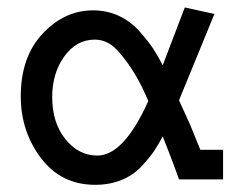

<svg xmlns="http://www.w3.org/2000/svg" viewBox="-20 -485 626 519"><path d="M521.5 -80.1H583V0H463.9L459 -13.7Q446.3 -49.8 419.9 -116.2Q407.2 -92.8 396.5 -76.7Q385.7 -60.5 363.3 -36.1Q340.8 -11.7 308.6 1.5Q276.4 14.6 237.3 14.6Q145.5 14.6 90.8 -57.6Q36.1 -129.9 36.1 -224.6Q36.1 -331.1 95.2 -394Q154.3 -457 231.4 -457Q269.5 -457 301.8 -441.9Q334 -426.8 357.9 -399.4Q381.8 -372.1 394 -353.5Q406.2 -335 419.9 -308.6L479.5 -464.8L559.6 -447.3L463.9 -213.9Q482.4 -173.8 494.1 -147.5ZM380.9 -211.9Q347.7 -292 301.8 -343.8Q273.4 -377.9 236.3 -377.9Q186.5 -377.9 153.8 -332.5Q121.1 -287.1 121.1 -222.7Q121.1 -153.3 156.7 -108.9Q192.4 -64.5 243.2 -64.5Q314.5 -64.5 380.9 -211.9Z"/></svg>

Font: Thabit-Bold
Style: Bold
Weight: 700
Designer: Regenerated by Nadim Shaikli
Foundry: MAK Alagha
Version: 0.01